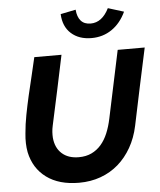

<svg xmlns="http://www.w3.org/2000/svg" viewBox="-62 -993 878 1055"><g transform="rotate(-5 377.5 -465.5)"><path d="M55 0ZM665 -276Q651 -210 621 -157.5Q591 -105 548.5 -68Q506 -31 451 -11Q396 9 332 9Q221 9 152 -42Q83 -93 64 -183Q55 -231 61 -287Q65 -336 75 -388Q85 -440 97 -492.5Q109 -545 122 -597.5Q135 -650 146 -700H296Q276 -603 255.5 -508Q235 -413 214 -316Q210 -298 209 -281.5Q208 -265 209 -250Q214 -194 249 -162.5Q284 -131 342 -131Q382 -131 412.5 -145.5Q443 -160 465.5 -186Q488 -212 503 -248Q518 -284 527 -327Q547 -421 566.5 -513.5Q586 -606 606 -700H755Q732 -594 709.5 -488Q687 -382 665 -276ZM471 -857Q534 -857 572 -933L659 -906Q630 -844 581 -810.5Q532 -777 469 -777Q400 -777 357 -815.5Q314 -854 311 -923Q332 -928 353 -931.5Q374 -935 395 -940Q398 -900 417 -878.5Q436 -857 471 -857Z"/></g></svg>

Font: Rosa Sans
Style: Bold Italic
Weight: 700
Italic angle: -12°
Designer: Pentagram / MCKL
Foundry: Pentagram / MCKL
Version: Version 1.005;September 16, 2019;FontCreator 11.5.0.2425 64-